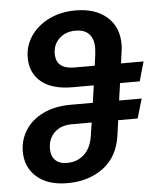

<svg xmlns="http://www.w3.org/2000/svg" viewBox="-54 -804 714 866"><g transform="rotate(-5 303.0 -370.5)"><path d="M481 -335H583L557 -247H469L460 -182Q447 -84 380 -34Q313 16 217 16Q128 16 78 -28Q28 -72 28 -143Q28 -196 56 -240Q84 -284 137 -309.5Q190 -335 261 -335H362L365 -358L373 -413H277Q184 -413 135.5 -453.5Q87 -494 87 -563Q87 -617 117 -661Q147 -705 200 -731Q253 -757 320 -757Q409 -757 461.5 -711.5Q514 -666 514 -587Q514 -570 511 -552L504 -501H606L581 -413H492L484 -358ZM385 -501 392 -553Q394 -573 394 -581Q394 -622 373.5 -644Q353 -666 312 -666Q267 -666 238.5 -639Q210 -612 210 -570Q210 -501 293 -501ZM349 -247H260Q209 -247 180 -218.5Q151 -190 151 -145Q151 -112 169.5 -93.5Q188 -75 223 -75Q269 -75 300.5 -104Q332 -133 340 -189Z"/></g></svg>

Font: FiraGO Medium
Style: Italic
Weight: 500
Italic angle: -8°
Designer: bBox Type GmbH
Foundry: bBox Type GmbH
Version: Version 1.001